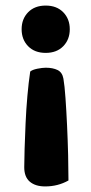

<svg xmlns="http://www.w3.org/2000/svg" viewBox="-20 -503 326 689"><path d="M67 97.1Q67 72.4 68.3 30.8Q69.5 -10.9 71.8 -60.5Q74 -110.2 78.3 -158.9Q82.6 -207.5 88.4 -246.2Q95.9 -252.7 113.9 -256.4Q131.9 -260 144.2 -260Q169.6 -260 186.6 -251.7Q203.6 -243.4 207.6 -220.6Q211.9 -196.1 215 -151.2Q218.2 -106.3 220.7 -52.2Q223.2 1.8 224.5 53.7Q225.7 105.6 225.7 144.6Q188 166 142 166Q107 166 87 149Q67 132 67 97.1ZM230.4 -398.1Q230.4 -361.2 207 -337.2Q183.6 -313.2 144 -313.2Q104.3 -313.2 80.9 -337.2Q57.6 -361.2 57.6 -398.1Q57.6 -435 80.9 -459Q104.3 -483 144 -483Q183.6 -483 207 -459Q230.4 -435 230.4 -398.1Z"/></svg>

Font: Baloo Paaji 2
Style: Regular
Weight: 400
Designer: Shuchita Grover, Noopur Datye and Ek Type
Foundry: Ek Type
Version: Version 1.700